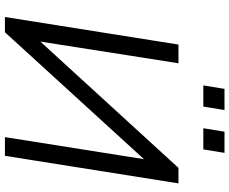

<svg xmlns="http://www.w3.org/2000/svg" viewBox="-96 -836 932 780"><g transform="rotate(90 370.0 -446.0)"><path d="M49 0 161 -705H237L143 -106L117 -109L662 -705H725L613 0H537L632 -599L656 -597L111 0ZM501 -806 515 -892H601L587 -806ZM327 -806 341 -892H427L413 -806Z"/></g></svg>

Font: Nunito Sans 12pt
Style: Italic
Weight: 400
Italic angle: -9°
Designer: Vernon Adams
Foundry: Vernon Adams
Version: Version 3.101;gftools[0.9.27]